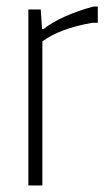

<svg xmlns="http://www.w3.org/2000/svg" viewBox="-20 -569 331 589"><path d="M67 -540H105L109 -480H114Q137 -499 177.5 -517.5Q218 -536 267 -549H280V-499H263Q164 -482 110 -442V0H67Z"/></svg>

Font: Encode Sans Compressed
Style: ExtraLight
Weight: 200
Designer: Pablo Impallari, Andres Torresi
Foundry: Pablo Impallari, Andres Torresi
Version: Version 1.000; ttfautohint (v1.00) -l 8 -r 50 -G 200 -x 14 -